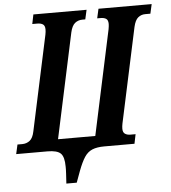

<svg xmlns="http://www.w3.org/2000/svg" viewBox="-97 -767 886 996"><g transform="rotate(-5 346.0 -269.5)"><path d="M208 175 211 125Q212 111 212 102.5Q212 94 212 87Q212 36 193.5 18Q175 0 125 0H-38L-27 -49H-2Q20 -49 37 -62Q54 -75 61 -110L167 -604Q170 -619 170 -631Q170 -651 159 -658Q148 -665 130 -665H104L114 -714H391L380 -665H365Q343 -665 326.5 -652Q310 -639 302 -604L185 -58H379L496 -604Q499 -621 499 -631Q499 -651 488.5 -658Q478 -665 459 -665H442L453 -714H730L719 -665H692Q671 -665 655 -652Q639 -639 631 -604L525 -110Q522 -95 522 -83Q522 -64 533 -56.5Q544 -49 561 -49H588L578 0H421Q383 0 358.5 10Q334 20 317.5 45Q301 70 284 115L262 175Z"/></g></svg>

Font: Noto Serif ExtraCondensed
Style: Bold Italic
Weight: 700
Width: 2
Italic angle: -12°
Designer: Monotype Design Team
Foundry: Monotype Imaging Inc.
Version: Version 2.013; ttfautohint (v1.8.4.7-5d5b)